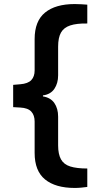

<svg xmlns="http://www.w3.org/2000/svg" viewBox="-20 -768 478 948"><path d="M411 155Q396 157 380.5 158.5Q365 160 349 160Q254 160 202.5 118Q151 76 151 -13V-168Q151 -199 134.5 -217Q118 -235 80 -237L45 -239V-349L80 -352Q118 -355 134.5 -372.5Q151 -390 151 -420V-575Q151 -664 202.5 -706Q254 -748 349 -748Q361 -748 381.5 -747Q402 -746 411 -745V-652Q359 -653 327 -642.5Q295 -632 281 -607Q267 -582 267 -538V-396Q267 -357 248.5 -329.5Q230 -302 192 -297V-292Q230 -286 248.5 -259Q267 -232 267 -192V-50Q267 -7 281 18.5Q295 44 327 54Q359 64 411 64Z"/></svg>

Font: REM Medium
Style: Regular
Weight: 500
Designer: Octavio Pardo
Foundry: Ashler Design
Version: Version 1.005;gftools[0.9.28]